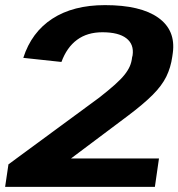

<svg xmlns="http://www.w3.org/2000/svg" viewBox="-27 -730 697 750"><path d="M6 -88 361 -349Q398 -378 422 -399.5Q446 -421 459.5 -438Q473 -455 480 -471Q487 -487 489 -506L491 -514Q497 -557 466.5 -580.5Q436 -604 373 -604Q314 -604 274 -574.5Q234 -545 213 -488L64 -504Q96 -604 177.5 -657Q259 -710 383 -710Q522 -710 591 -661Q660 -612 648 -523L646 -509Q640 -466 622.5 -430.5Q605 -395 569.5 -359.5Q534 -324 473 -278L145 -32L108 -111H594L578 0H-7Z"/></svg>

Font: Pathway Extreme 28pt
Style: Bold Italic
Weight: 700
Italic angle: -8°
Designer: Eduardo Rodriguez Tunni
Foundry: Eduardo Rodriguez Tunni
Version: Version 1.001;gftools[0.9.26]